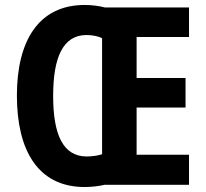

<svg xmlns="http://www.w3.org/2000/svg" viewBox="-20 -744 828 773"><path d="M321 -724C135 -724 48 -579 48 -359C48 -140 132 9 321 9C350 9 380 5 401 0H741V-121H530V-311H727V-430H530V-595H741V-714H402C380 -720 350 -724 321 -724ZM327 -603C352 -603 377 -598 391 -590V-123C376 -118 352 -114 328 -114C233 -115 194 -203 194 -358C194 -512 233 -602 327 -603Z"/></svg>

Font: Noto Sans Devanagari Condensed
Style: Bold
Weight: 700
Width: 3
Designer: Jelle Bosma - Monotype Design Team
Foundry: Monotype Imaging Inc.
Version: Version 2.004